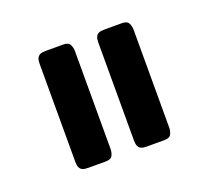

<svg xmlns="http://www.w3.org/2000/svg" viewBox="-63 -777 473 434"><g transform="rotate(-20 173.0 -560.5)"><path d="M145 -442.9Q145 -434.6 141.4 -427.2Q137.7 -419.9 125 -419.9H84Q79.6 -419.9 75.2 -420.4Q70.8 -420.9 67.4 -423.1Q64 -425.3 62 -429.9Q60.1 -434.6 60.1 -442.9V-678.2Q60.1 -686.5 62 -691.2Q64 -695.8 67.4 -698Q70.8 -700.2 75.2 -700.7Q79.6 -701.2 84 -701.2H125Q137.7 -701.2 141.4 -693.8Q145 -686.5 145 -678.2ZM286.1 -442.9Q286.1 -434.6 282.5 -427.2Q278.8 -419.9 266.1 -419.9H225.1Q220.7 -419.9 216.3 -420.4Q211.9 -420.9 208.5 -423.1Q205.1 -425.3 203.1 -429.9Q201.2 -434.6 201.2 -442.9V-678.2Q201.2 -686.5 203.1 -691.2Q205.1 -695.8 208.5 -698Q211.9 -700.2 216.3 -700.7Q220.7 -701.2 225.1 -701.2H266.1Q278.8 -701.2 282.5 -693.8Q286.1 -686.5 286.1 -678.2Z"/></g></svg>

Font: Fascinate
Style: Regular
Weight: 900
Designer: Astigmatic (AOETI)
Foundry: Astigmatic (AOETI)
Version: Version 1.000